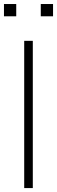

<svg xmlns="http://www.w3.org/2000/svg" viewBox="-40 -958 290 978"><path d="M-19.8 -937.5V-875H42.7V-937.5ZM167.7 -937.5V-875H230.2V-937.5ZM83.3 -750V0H127.1V-750Z"/></svg>

Font: Manrope3 Thin
Style: Regular
Weight: 100
Width: 4
Designer: Mikhail Sharanda
Foundry: Mikhail Sharanda
Version: Version 3.000;PS 003.000;hotconv 1.0.88;makeotf.lib2.5.64775